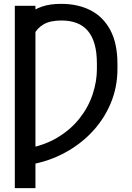

<svg xmlns="http://www.w3.org/2000/svg" viewBox="-20 -757 676 981"><path d="M161.1 -727.5V204.1H55.7V-727.5ZM106.4 88.4V3.9Q201.7 -11.7 271 -52.7Q340.3 -93.8 385.7 -151.1Q431.2 -208.5 453.1 -274.4Q475.1 -340.3 475.1 -404.8V-432.1Q475.1 -489.3 463.4 -530.8Q451.7 -572.3 428.7 -599.4Q405.8 -626.5 371.8 -639.4Q337.9 -652.3 293.5 -652.3Q237.3 -652.3 203.6 -633.1Q169.9 -613.8 152.3 -578.4Q134.8 -543 127 -495.1V-687Q155.8 -710 195.6 -723.6Q235.4 -737.3 292.5 -737.3Q378.9 -737.3 443.6 -703.9Q508.3 -670.4 544.2 -602.3Q580.1 -534.2 580.1 -430.2V-404.8Q580.1 -309.6 544.2 -225.8Q508.3 -142.1 444.1 -76.2Q379.9 -10.3 293.7 32.5Q207.5 75.2 106.4 88.4Z"/></svg>

Font: Inter Variable LoSnoCo
Style: Regular
Weight: 400
Designer: Rasmus Andersson
Foundry: rsms
Version: Version 4.000;git-a52131595; featfreeze: case,dlig,ss01,ss02